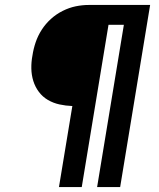

<svg xmlns="http://www.w3.org/2000/svg" viewBox="-20 -755 640 775"><path d="M218 0 272 -327Q245 -328 220 -333.5Q195 -339 173.5 -351.5Q152 -364 137 -384Q122 -404 114.5 -428Q107 -452 106.5 -478.5Q106 -505 111 -531Q115 -558 124 -584.5Q133 -611 148.5 -635Q164 -659 185.5 -678.5Q207 -698 233 -711Q259 -724 285.5 -729.5Q312 -735 339 -735H586L465 0H372L480 -655H418L310 0Z"/></svg>

Font: Iosevka Custom Medium Oblique
Style: Regular
Weight: 500
Italic angle: -9°
Designer: Belleve Invis
Foundry: Belleve Invis
Version: Version 27.0.1